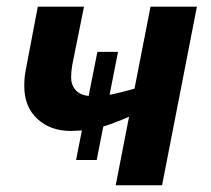

<svg xmlns="http://www.w3.org/2000/svg" viewBox="-20 -548 623 568"><path d="M562.5 -528.3 459.5 0H322.3L361.8 -202.6Q339.4 -192.9 320.3 -185.8Q301.3 -178.7 285.6 -173.8L266.1 -74.7H205.1L222.2 -162.1L189.5 -160.6Q128.9 -160.6 90.3 -196.5Q51.8 -232.4 51.8 -293Q51.8 -319.8 56.2 -340.8L91.8 -528.3H228.5L193.8 -356Q190.4 -335.4 190.4 -318.8Q190.4 -296.9 203.4 -282Q216.3 -267.1 242.2 -264.2L268.1 -394.5H329.1L304.2 -267.6Q315.9 -269.5 334.2 -274.2Q352.5 -278.8 377.9 -285.6L425.3 -528.3Z"/></svg>

Font: Arimo
Style: Bold Italic
Weight: 700
Italic angle: -12°
Designer: Steve Matteson
Foundry: Monotype Imaging Inc.
Version: Version 1.33